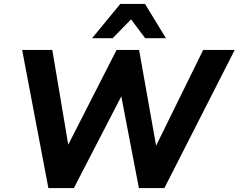

<svg xmlns="http://www.w3.org/2000/svg" viewBox="-20 -960 1218 980"><path d="M227 0 93 -705H247L337 -170H302L575 -705H690L785 -170H754L1017 -705H1178L819 0H689L594 -495H613L357 0ZM450 -765 594 -940H720L827 -765H721L649 -861L555 -765Z"/></svg>

Font: Nunito Sans 11pt ExtraBold
Style: Italic
Weight: 800
Italic angle: -9°
Version: Version 3.101;gftools[0.9.27]